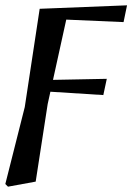

<svg xmlns="http://www.w3.org/2000/svg" viewBox="-23 -495 497 721"><path d="M-3 196 70 -93 126 -462 454 -475 441 -412 188 -423 233 -454 156 -104 111 187 7 206ZM112 -154 121 -194 378 -199 365 -138Z"/></svg>

Font: Source Serif 4 48pt SemiBold
Style: Italic
Weight: 600
Italic angle: -12°
Designer: Frank Grießhammer
Foundry: Adobe Systems Incorporated
Version: Version 4.004;hotconv 1.0.116;makeotfexe 2.5.65601